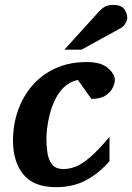

<svg xmlns="http://www.w3.org/2000/svg" viewBox="-20 -754 541 786"><path d="M450.2 -425.8Q450.2 -414.1 441.9 -395.8Q433.6 -377.4 412.6 -363.3Q391.6 -349.1 354 -349.1L298.8 -426.8Q265.1 -419.4 241.9 -397Q218.8 -374.5 204.6 -344.2Q190.4 -314 182.9 -283Q175.3 -252 172.6 -226.6Q169.9 -201.2 169.9 -189Q169.9 -158.7 174.1 -129.4Q178.2 -100.1 193.1 -81.1Q208 -62 240.2 -62Q265.1 -62 291.3 -72.5Q317.4 -83 350.3 -111.6Q383.3 -140.1 428.2 -193.8V-94.2Q386.7 -45.9 333.5 -16.8Q280.3 12.2 209 12.2Q117.7 12.2 75.4 -40.3Q33.2 -92.8 33.2 -178.2Q33.2 -243.2 53.5 -301.3Q73.7 -359.4 112.5 -404.1Q151.4 -448.7 207.3 -474.4Q263.2 -500 335 -500Q394.5 -500 422.4 -475.1Q450.2 -450.2 450.2 -425.8ZM501 -681.2Q501 -671.4 493.4 -658.2Q485.8 -645 474.6 -639.2L314 -550.8H243.7L380.9 -702.1Q397.5 -720.7 410.6 -727.3Q423.8 -733.9 443.8 -733.9Q476.1 -733.9 488.5 -716.6Q501 -699.2 501 -681.2Z"/></svg>

Font: Charis
Style: Bold Italic
Weight: 700
Italic angle: -11°
Designer: Walt Agee, Miriam Martin, Annie Olsen, Victor Gaultney, Lorna Priest, Alan Ward, Bob Hallissy, Martin Hosken, Sharon Cor
Foundry: SIL Global
Version: Version 7.000